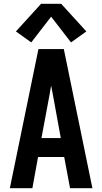

<svg xmlns="http://www.w3.org/2000/svg" viewBox="-20 -994 540 1014"><path d="M32 0H151L181 -165H319L350 0H468L317 -735H183ZM301 -265H199L241 -490Q243 -503 245.5 -516Q248 -529 250 -542Q253 -529 255 -516Q257 -503 260 -490ZM145 -770 250 -906 355 -770 436 -828 303 -974H197L64 -828Z"/></svg>

Font: Iosevka SS09
Style: Bold
Weight: 700
Monospace: yes
Designer: Belleve Invis
Foundry: Belleve Invis
Version: Version 5.2.1; ttfautohint (v1.8.3)